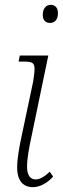

<svg xmlns="http://www.w3.org/2000/svg" viewBox="-20 -766 262 795"><path d="M188 -671C204 -671 220 -682 220 -712C220 -735 207 -746 190 -746C170 -746 157 -730 157 -704C157 -681 170 -671 188 -671ZM116 9C147 9 178 -10 200 -35L186 -55C167 -37 147 -23 127 -23C107 -23 92 -39 92 -75C92 -110 100 -152 109 -194L180 -536H62L57 -511H75C114 -511 123 -507 123 -479C123 -468 120 -445 117 -427L69 -200C59 -153 51 -108 51 -72C51 -17 77 9 116 9Z"/></svg>

Font: Noto Serif Condensed ExtraLight
Style: Italic
Weight: 200
Width: 3
Italic angle: -12°
Designer: Monotype Design Team
Foundry: Monotype Imaging Inc.
Version: Version 2.013